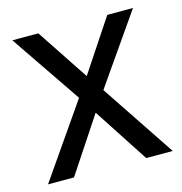

<svg xmlns="http://www.w3.org/2000/svg" viewBox="-84 -601 644 678"><g transform="rotate(-15 238.0 -262.0)"><path d="M285 -271 466 0H369L238 -201L105 0H10L195 -267L20 -524H115L241 -334L367 -524H461Z"/></g></svg>

Font: ColatingCofangSans
Style: Regular
Weight: 400
Foundry: GNU
Version: Version 412.227;June 27, 2022;FontCreator 11.0.0.2412 32-bit